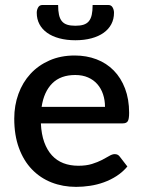

<svg xmlns="http://www.w3.org/2000/svg" viewBox="-20 -740 571 768"><path d="M400 -312.5Q400 -339.5 392.2 -362.8Q384.5 -386 369.5 -403.2Q354.5 -420.5 332.2 -430.2Q310 -440 281 -440Q222.5 -440 189 -406.5Q155.5 -373 146.5 -312.5ZM143.5 -246.5Q145.5 -203 157 -171.2Q168.5 -139.5 187.8 -118.5Q207 -97.5 233.8 -87.2Q260.5 -77 293.5 -77Q325 -77 348 -84.2Q371 -91.5 388 -100.2Q405 -109 417 -116.2Q429 -123.5 439 -123.5Q452 -123.5 459 -113.5L489.5 -74Q470.5 -51.5 446.5 -36Q422.5 -20.5 395.5 -10.8Q368.5 -1 340 3.2Q311.5 7.5 284.5 7.5Q231.5 7.5 186.2 -10.2Q141 -28 107.8 -62.5Q74.5 -97 55.8 -148Q37 -199 37 -265.5Q37 -318.5 53.8 -364.5Q70.5 -410.5 101.8 -444.5Q133 -478.5 177.8 -498.2Q222.5 -518 279 -518Q326 -518 366 -502.8Q406 -487.5 435 -458Q464 -428.5 480.2 -385.8Q496.5 -343 496.5 -288.5Q496.5 -263.5 491 -255Q485.5 -246.5 471 -246.5ZM281.5 -637Q301 -637 314.2 -641.2Q327.5 -645.5 335.5 -655.2Q343.5 -665 347 -680.8Q350.5 -696.5 350.5 -720H413.5Q425 -720 430.5 -710.2Q436 -700.5 436 -689Q436 -663.5 425.2 -643.2Q414.5 -623 394.5 -608.8Q374.5 -594.5 345.8 -586.8Q317 -579 281.5 -579Q246 -579 217.2 -586.8Q188.5 -594.5 168.5 -608.8Q148.5 -623 137.8 -643.2Q127 -663.5 127 -689Q127 -700.5 132.5 -710.2Q138 -720 149.5 -720H212.5Q212.5 -696.5 216 -680.8Q219.5 -665 227.5 -655.2Q235.5 -645.5 248.8 -641.2Q262 -637 281.5 -637Z"/></svg>

Font: Lato SemiBold
Style: Regular
Weight: 600
Designer: Lukasz Dziedzic with Adam Twardoch and Botio Nikoltchev
Foundry: tyPoland Lukasz Dziedzic
Version: Version 2.015; 2015-08-06; http://www.latofonts.com/